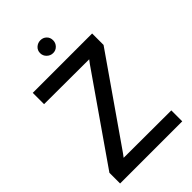

<svg xmlns="http://www.w3.org/2000/svg" viewBox="-257 -973 1068 1068"><g transform="rotate(-45 277.0 -438.5)"><path d="M278 -877Q257 -877 241.5 -863Q226 -849 226 -827Q226 -806 241.5 -791Q257 -776 278 -776Q299 -776 313.5 -791Q328 -806 328 -827Q328 -849 313.5 -863Q299 -877 278 -877ZM41 -700V-611L395 -610L379 -589L28 -84V0H517V-86L143 -87L158 -107L508 -610V-700Z"/></g></svg>

Font: Advent Pro SemiBold
Style: Regular
Weight: 600
Designer: VivaRado, Andreas Kalpakidis
Foundry: VivaRado, Andreas Kalpakidis
Version: Version 3.000